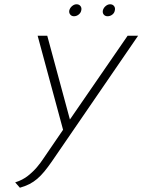

<svg xmlns="http://www.w3.org/2000/svg" viewBox="-20 -867 666 898"><path d="M338 -847Q327 -847 317 -838.5Q307 -830 304 -818Q302 -807 308.5 -799Q315 -791 326 -791Q338 -791 348 -799Q358 -807 360 -818Q363 -830 356.5 -838.5Q350 -847 338 -847ZM495 -847Q484 -847 474 -838.5Q464 -830 461 -818Q459 -806 465.5 -798.5Q472 -791 483 -791Q495 -791 505 -798.5Q515 -806 517 -818Q520 -830 513.5 -838.5Q507 -847 495 -847ZM577 -700 307 -308 201 -700H156L275 -260L180 -121Q171 -107 153.5 -86Q136 -65 111 -45Q86 -25 51 -14L73 11Q98 4 117.5 -6Q137 -16 154 -30.5Q171 -45 187.5 -65Q204 -85 222 -111L626 -700Z"/></svg>

Font: Advent Pro Light
Style: Italic
Weight: 300
Italic angle: -12°
Version: Version 3.000